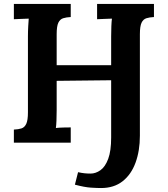

<svg xmlns="http://www.w3.org/2000/svg" viewBox="-20 -720 847 969"><path d="M490 229Q470 229 438.5 227Q407 225 358 212L374 149Q392 153 406.5 154.5Q421 156 437 156Q463 156 487 139Q511 122 526 82Q541 42 541 -26V-315L266 -312V-164Q266 -137 265 -112Q264 -87 262 -74Q278 -76 302.5 -76.5Q327 -77 337 -77V0H50V-66Q73 -67 88.5 -72Q104 -77 112.5 -95Q121 -113 121 -153V-536Q121 -563 122.5 -588Q124 -613 125 -626Q109 -625 85 -624.5Q61 -624 50 -623V-700H337V-634Q315 -633 299 -628Q283 -623 274.5 -605.5Q266 -588 266 -547V-391H541V-536Q541 -563 542 -588Q543 -613 545 -626Q529 -625 505 -624.5Q481 -624 470 -623V-700H757V-634Q735 -633 719 -628Q703 -623 694.5 -605.5Q686 -588 686 -547V-35Q686 41 664 101Q642 161 598.5 195Q555 229 490 229Z"/></svg>

Font: Lora
Style: Weight 700
Weight: 700
Designer: Olga Karpushina, Alexei Vanyashin (Cyrillic)
Foundry: Cyreal
Version: Version 3.001